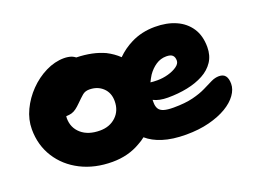

<svg xmlns="http://www.w3.org/2000/svg" viewBox="-88 -719 1210 917"><g transform="rotate(-20 517.5 -260.5)"><path d="M347 12Q257 12 187 -23.5Q117 -59 77 -122Q37 -185 37 -266Q37 -315 59.5 -362.5Q82 -410 119.5 -448.5Q157 -487 203.5 -510Q250 -533 297 -533Q317 -533 335 -527Q345 -523 354 -516Q437 -514 497 -486Q532 -468 558 -443Q591 -476 633 -497Q688 -525 756 -525Q816 -525 861.5 -505Q907 -485 933 -446Q959 -407 959 -349Q959 -306 938.5 -275Q918 -244 882 -224.5Q846 -205 799.5 -195.5Q753 -186 700 -186Q656 -186 627 -201Q627 -194 627 -187Q627 -168 634.5 -155.5Q642 -143 660 -137.5Q678 -132 709 -132Q768 -132 808 -142Q848 -152 875 -165.5Q902 -179 922.5 -189Q943 -199 963 -199Q985 -199 995.5 -185.5Q1006 -172 1006 -145Q1006 -117 986 -89Q966 -61 929 -39Q892 -17 839.5 -3.5Q787 10 722 10Q653 10 603 -6Q556 -21 525 -48Q509 -35 490 -25Q427 12 347 12ZM213 -269Q212 -264 212 -259Q212 -210 247 -179.5Q282 -149 342 -149Q391 -149 423 -179Q455 -209 455 -258Q455 -300 428 -325.5Q401 -351 359 -351Q338 -351 324 -339Q310 -327 290 -307Q276 -293 264.5 -284.5Q253 -276 241 -272.5Q229 -269 213 -269Q213 -269 213 -269ZM646 -283Q660 -281 681 -281Q709 -281 736 -288.5Q763 -296 781.5 -309Q800 -322 800 -338Q800 -356 790.5 -365Q781 -374 759 -374Q730 -374 706 -358Q682 -342 664 -316Q654 -300 646 -283Z"/></g></svg>

Font: Shantell Sans Light ExtraBold
Style: Regular
Weight: 800
Version: Version 1.011;[c5ecc13dd]